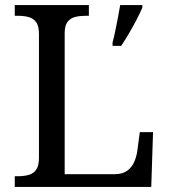

<svg xmlns="http://www.w3.org/2000/svg" viewBox="-20 -734 663 754"><path d="M38 0V-42H51Q74 -42 92.5 -47Q111 -52 122 -67.5Q133 -83 133 -114V-600Q133 -632 122 -647Q111 -662 92.5 -667Q74 -672 51 -672H38V-714H329V-672H316Q294 -672 275.5 -667.5Q257 -663 245.5 -648.5Q234 -634 234 -604V-50H431Q461 -50 479.5 -63.5Q498 -77 507 -98Q516 -119 519 -140L529 -215H581L574 0ZM422 -567Q428 -589 433 -614Q438 -639 443 -664.5Q448 -690 452 -714H539V-704Q530 -683 516 -656Q502 -629 486 -602Q470 -575 456 -554H422Z"/></svg>

Font: Noto Serif Armenian
Style: Regular
Weight: 400
Designer: Monotype Design Team
Foundry: Monotype Imaging Inc.
Version: Version 2.007